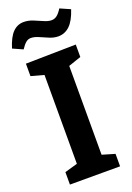

<svg xmlns="http://www.w3.org/2000/svg" viewBox="-178 -981 718 1043"><g transform="rotate(-20 180.5 -459.5)"><path d="M326 -632 238 -602 253 -624V-77L238 -98L326 -72V0H36V-72L123 -97L110 -77V-624L128 -602L36 -627V-699L326 -704ZM51 -776 -7 -802Q12 -863 38.5 -889.5Q65 -916 101 -916Q128 -916 154 -905.5Q180 -895 204.5 -884Q229 -873 248 -873Q266 -873 280 -884Q294 -895 309 -919L368 -893Q348 -832 319.5 -805Q291 -778 253 -778Q228 -778 202 -789Q176 -800 152 -810.5Q128 -821 108 -821Q92 -821 79 -810Q66 -799 51 -776Z"/></g></svg>

Font: Bitter Thin
Style: Bold
Weight: 700
Version: Version 3.021